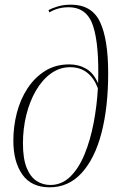

<svg xmlns="http://www.w3.org/2000/svg" viewBox="-20 -790 514 820"><path d="M192 10Q114 10 75.5 -44.5Q37 -99 37 -189Q37 -250 52 -308Q67 -366 97.5 -412.5Q128 -459 172.5 -487Q217 -515 276 -515Q316 -515 348 -496.5Q380 -478 399 -434Q404 -597 378 -678Q352 -759 273 -759Q248 -759 227.5 -753Q207 -747 191 -737L187 -747Q202 -755 226.5 -762.5Q251 -770 283 -770Q372 -770 407 -696.5Q442 -623 442 -477Q442 -332 413.5 -222.5Q385 -113 329 -51.5Q273 10 192 10ZM195 0Q244 0 280.5 -36Q317 -72 341.5 -132Q366 -192 380 -265.5Q394 -339 398 -413Q382 -456 352.5 -479.5Q323 -503 279 -503Q235 -503 198 -476.5Q161 -450 134 -404Q107 -358 92.5 -299.5Q78 -241 78 -178Q78 -112 94 -73Q110 -34 136.5 -17Q163 0 195 0Z"/></svg>

Font: Noto Serif Display Condensed ExtraLight
Style: Italic
Weight: 200
Width: 3
Italic angle: -12°
Designer: Monotype Design Team
Foundry: Monotype Imaging Inc.
Version: Version 2.009